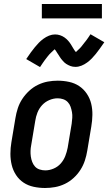

<svg xmlns="http://www.w3.org/2000/svg" viewBox="-20 -931 541 959"><path d="M205 8Q176 8 148 2Q120 -4 97.5 -19Q75 -34 60 -57Q45 -80 38.5 -107Q32 -134 32 -163Q32 -192 37 -221L57 -341Q61 -366 69 -390.5Q77 -415 91.5 -437Q106 -459 126 -477.5Q146 -496 170 -507.5Q194 -519 218.5 -523.5Q243 -528 268 -528Q297 -528 325 -522Q353 -516 375.5 -501Q398 -486 413.5 -463Q429 -440 435.5 -413Q442 -386 441.5 -357Q441 -328 436 -299L416 -179Q412 -154 404 -129.5Q396 -105 382 -83Q368 -61 348 -42.5Q328 -24 304 -12.5Q280 -1 255 3.5Q230 8 205 8ZM206 -80Q227 -80 248 -89Q269 -98 283.5 -114.5Q298 -131 306 -151.5Q314 -172 318 -193L338 -313Q340 -328 341 -342.5Q342 -357 339.5 -371Q337 -385 332.5 -398Q328 -411 318.5 -421Q309 -431 295.5 -435.5Q282 -440 268 -440Q247 -440 226 -431Q205 -422 190 -405.5Q175 -389 167 -368.5Q159 -348 156 -327L136 -207Q133 -192 132.5 -177.5Q132 -163 134 -149Q136 -135 141 -122Q146 -109 155 -99Q164 -89 178 -84.5Q192 -80 206 -80ZM180 -596 111 -636Q123 -654 133.5 -668.5Q144 -683 154 -695Q164 -707 173.5 -717Q183 -727 196.5 -737Q210 -747 225 -753Q240 -759 255 -759Q268 -759 280 -755Q292 -751 302 -744Q312 -737 320 -728Q328 -719 334 -709.5Q340 -700 346 -689.5Q352 -679 359 -671Q362 -674 368 -679.5Q374 -685 377.5 -688.5Q381 -692 385 -696.5Q389 -701 392.5 -706Q396 -711 401 -717Q406 -723 411 -729.5Q416 -736 421 -743.5Q426 -751 432 -760L501 -720Q489 -703 478.5 -688Q468 -673 458 -661Q448 -649 438.5 -639Q429 -629 415.5 -619Q402 -609 387 -603Q372 -597 357 -597Q350 -597 344 -598Q338 -599 332.5 -601Q327 -603 321 -606Q315 -609 310.5 -612Q306 -615 301.5 -619Q297 -623 293 -628Q289 -633 285 -637.5Q281 -642 278.5 -647Q276 -652 272.5 -656.5Q269 -661 265.5 -667Q262 -673 259 -677.5Q256 -682 253 -685Q250 -682 244 -676.5Q238 -671 234.5 -667.5Q231 -664 227 -660Q223 -656 219 -650.5Q215 -645 210.5 -639.5Q206 -634 201 -627Q196 -620 191 -612.5Q186 -605 180 -596ZM189 -839V-911H489V-839Z"/></svg>

Font: Iosevka Curly Slab Semibold
Style: Italic
Weight: 600
Italic angle: -9°
Monospace: yes
Designer: Belleve Invis
Foundry: Belleve Invis
Version: Version 22.1.2; ttfautohint (v1.8.4)